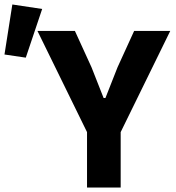

<svg xmlns="http://www.w3.org/2000/svg" viewBox="-163 -836 783 856"><path d="M225 0V-247L4 -698H171L245 -536L299 -399H307L361 -536L435 -698H596L375 -247V0ZM-143 -593 -108 -816 25 -796 -48 -579Z"/></svg>

Font: iA Writer Duo V
Style: Regular
Weight: 400
Designer: Mike Abbink, Paul van der Laan, Pieter van Rosmalen, Oliver Reichenstein
Foundry: Information Architects Inc.
Version: Version 2.000